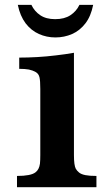

<svg xmlns="http://www.w3.org/2000/svg" viewBox="-20 -780 450 800"><path d="M110.8 -759.8Q123.5 -732.9 147.7 -716.6Q171.9 -700.2 210 -700.2Q248.5 -700.2 273.4 -716.6Q298.3 -732.9 311 -759.8H368.2Q358.9 -712.4 335.7 -682.4Q312.5 -652.3 280.3 -638.2Q247.6 -624 210.9 -624Q174.3 -624 142.1 -638.4Q109.9 -652.8 86.9 -682.6Q63.5 -713.9 54.2 -759.8ZM288.1 -133.8Q288.1 -90.8 295.9 -76.7Q300.3 -68.8 309.3 -61.3Q318.4 -53.7 335.9 -50.3Q352.5 -46.9 381.8 -46.9V0H50.8V-46.9Q108.9 -46.9 127.9 -62Q143.1 -73.2 146.5 -98.1Q147.9 -111.3 147.9 -133.8V-409.2Q147.9 -443.8 144.5 -458Q141.1 -472.7 128.9 -479.7Q116.7 -486.8 100.6 -490.2Q84 -493.2 60.1 -493.2V-540Q95.7 -540 134.8 -542.2Q173.8 -544.4 213.4 -549.3Q232.9 -551.8 251.5 -554.2Q270 -556.6 288.1 -560.1Z"/></svg>

Font: BIZ UDPMincho
Style: Bold
Weight: 700
Designer: TypeBank Co., Ltd.
Foundry: Morisawa Inc.
Version: Version 1.06